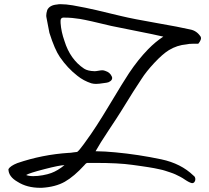

<svg xmlns="http://www.w3.org/2000/svg" viewBox="-20 -879 1006 922"><path d="M207 -831.1Q218.3 -854.5 254.4 -857.4Q259.8 -858.9 270.5 -858.9Q296.4 -858.9 328.6 -853.5Q355.5 -849.1 389.4 -842Q423.3 -835 443.1 -830.3Q462.9 -825.7 507.3 -814.9Q551.8 -804.2 562.5 -801.8Q619.1 -788.1 730.2 -768.8Q841.3 -749.5 894 -737.3Q925.3 -731.4 944.3 -701.7Q945.3 -698.7 945.3 -695.3Q945.3 -690.9 942.6 -685.3Q939.9 -679.7 938.7 -677.7Q937.5 -675.8 932.1 -668.9Q929.7 -668.9 926.3 -668.9Q922.9 -668.9 916 -668.9Q909.2 -668.9 905.8 -668.9Q887.7 -668.9 876 -666Q830.1 -662.1 791 -638.2Q760.3 -619.1 720.9 -576.9Q681.6 -534.7 659.7 -500Q629.4 -455.6 560.5 -343.3Q545.4 -318.8 502.2 -253.9Q459 -189 439 -152.8Q484.4 -152.3 533.2 -147.5Q644 -137.2 754.9 -113.8Q849.1 -93.8 908.7 -36.1Q918 -30.3 918 -18.1Q918 -10.7 913.8 -5.1Q909.7 0.5 901.9 0.5Q889.2 -2 867.7 -16.6Q857.4 -23.9 845.2 -30.3Q833 -36.6 822.5 -41.5Q812 -46.4 796.9 -51.3Q781.7 -56.2 772.5 -59.3Q763.2 -62.5 745.4 -66.2Q727.5 -69.8 720 -71.5Q712.4 -73.2 692.4 -76.2Q672.4 -79.1 666.7 -80.1Q661.1 -81.1 639.6 -84Q618.2 -86.9 614.7 -87.4Q549.8 -96.7 437 -96.7Q431.2 -96.7 419.2 -96.7Q407.2 -96.7 401.4 -96.7Q398.9 -97.2 396.5 -95.9Q394 -94.7 392.6 -93.8Q391.1 -92.8 388.9 -90.1Q386.7 -87.4 385.7 -86.4Q335.9 -31.7 291.3 -6.3Q246.6 19 180.2 22.9Q176.8 22.9 173.8 22.9Q109.4 22.9 64.5 -5.9Q20.5 -30.8 20.5 -66.9Q29.8 -82.5 63 -95.7Q182.6 -136.7 310.5 -145Q311.5 -145 312.5 -145Q319.3 -145 332 -147.2Q344.7 -149.4 350.6 -149.4Q356 -153.3 363.5 -162.4Q371.1 -171.4 382.1 -186.5Q393.1 -201.7 394 -203.1Q438.5 -263.2 505.4 -375Q574.2 -489.7 599.6 -527.8Q643.1 -592.8 690.9 -642.1Q726.6 -678.7 764.2 -703.1Q722.7 -712.9 633.3 -730.5Q543.9 -748 514.6 -754.4Q404.8 -781.2 363.8 -788.1Q325.2 -794.4 291 -794.4Q286.6 -794.4 282.2 -794.4Q275.9 -793.5 273.2 -788.8Q270.5 -784.2 270.8 -778.6Q271 -772.9 271 -767.6Q273.9 -726.1 289.6 -682.1Q316.9 -593.8 383.8 -549.3Q400.9 -538.1 433.6 -537.1Q434.1 -537.1 435.1 -537.1Q440.9 -537.1 452.9 -539.3Q464.8 -541.5 470.7 -541.5Q478.5 -541.5 485.4 -538.6Q508.8 -531.2 517.1 -511.2Q518.6 -507.8 518.6 -504.4Q518.6 -495.6 510 -489.3Q501.5 -482.9 492.2 -481.9Q486.8 -481.4 476.3 -479.7Q465.8 -478 457.5 -477.1Q449.2 -476.1 441.4 -476.1Q429.2 -476.1 418.5 -479Q381.3 -491.2 352.1 -514.6Q303.7 -552.2 267.6 -605Q242.7 -641.1 217.3 -721.2Q214.8 -733.4 210.4 -756.8Q206.1 -780.3 203.6 -792.5Q202.1 -797.9 202.1 -804.7Q202.1 -815.4 207 -831.1ZM105.5 -38.6Q118.2 -33.2 140.1 -33.2Q161.6 -33.2 185.8 -37.6Q210 -42 226.6 -48.3Q257.3 -59.6 289.6 -85.9Q289.1 -85.9 289.1 -85.9Q267.6 -85.9 193.8 -66.9Q120.1 -47.9 105.5 -38.6Z"/></svg>

Font: Avessa
Style: Medium
Weight: 500
Designer: Arman Khorramak
Foundry: Arman Khorramak
Version: Version 1.000; ttfautohint (v1.8.1)